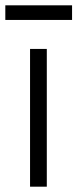

<svg xmlns="http://www.w3.org/2000/svg" viewBox="-31 -702 291 722"><path d="M82 0V-518H145V0ZM-11 -627V-682H240V-627Z"/></svg>

Font: Oxanium ExtraLight Light
Style: Regular
Weight: 300
Version: Version 2.000